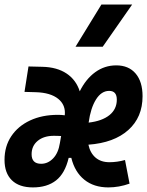

<svg xmlns="http://www.w3.org/2000/svg" viewBox="-38 -815 647 845"><path d="M443.4 -101.1Q477.5 -101.1 512.2 -110.8L532.2 -6.8Q485.4 9.8 439 9.8Q375 9.8 333 -24.2Q291 -58.1 275.9 -120.1H264.2Q248 -51.8 208.7 -21Q169.4 9.8 106.9 9.8Q46.4 9.8 14.2 -21.7Q-18.1 -53.2 -18.1 -111.3Q-18.1 -170.9 11.5 -215.3Q41 -259.8 94 -284.7Q147 -309.6 216.8 -309.6Q231.9 -309.6 247.1 -307.6Q247.6 -313.5 247.6 -318.8Q247.6 -356 218.3 -379.9Q184.6 -407.2 120.1 -409.2L69.8 -410.6L87.4 -522.5L148.9 -521Q212.9 -519.5 254.9 -491.5Q296.9 -463.4 313 -413.1Q339.8 -467.3 381.1 -497.3Q422.4 -527.3 473.6 -527.3Q528.3 -527.3 558.8 -491.5Q589.4 -455.6 589.4 -391.6Q589.4 -298.8 526.6 -242.7Q463.9 -186.5 351.1 -178.2Q358.9 -141.6 382.6 -121.3Q406.2 -101.1 443.4 -101.1ZM231 -216.3Q224.1 -216.8 216.1 -217Q208 -217.3 199.2 -217.3Q154.8 -217.3 127.9 -195.1Q101.1 -172.9 101.1 -136.2Q101.1 -94.2 143.1 -94.2Q172.9 -94.2 195.8 -117.9Q218.8 -141.6 225.6 -185.5ZM352.1 -275.4Q411.1 -282.2 443.6 -308.3Q476.1 -334.5 476.1 -376.5Q476.1 -415 442.4 -415Q408.2 -415 384.5 -377.2Q360.8 -339.4 352.1 -275.4ZM294.4 -609.4 408.2 -794.9H543.5L414.1 -609.4Z"/></svg>

Font: CaskaydiaCove NFP SemiBold
Style: Italic
Weight: 600
Italic angle: -10°
Designer: Aaron Bell
Foundry: Saja Typeworks
Version: Version 2111.001; VTT 6.35;Nerd Fonts 3.1.1